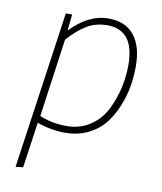

<svg xmlns="http://www.w3.org/2000/svg" viewBox="-82 -598 731 865"><g transform="rotate(10 283.0 -165.5)"><path d="M48 200 151 -520H180L172 -445Q253 -531 346 -531Q422 -531 462.5 -481.5Q503 -432 503 -339Q503 -294 495.5 -248.5Q488 -203 468.5 -155.5Q449 -108 420.5 -72Q392 -36 345.5 -13Q299 10 241 10Q175 10 112 -13L82 196ZM241 -21Q304 -21 351 -53Q398 -85 422.5 -136Q447 -187 458 -238Q469 -289 469 -339Q469 -500 345 -500Q292 -500 251.5 -475.5Q211 -451 168 -403L118 -45Q175 -21 241 -21Z"/></g></svg>

Font: Fira Sans UltraLight
Style: Italic
Weight: 200
Italic angle: -8°
Designer: Carrois Corporate & Edenspiekermann AG
Foundry: Carrois Corporate GbR & Edenspiekermann AG
Version: Version 4.203;PS 004.203;hotconv 1.0.88;makeotf.lib2.5.64775